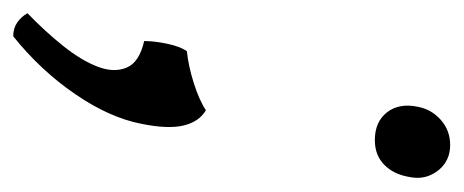

<svg xmlns="http://www.w3.org/2000/svg" viewBox="-266 -282 684 283"><g transform="rotate(90 75.5 -141.0)"><path d="M97 -103Q114 -93 119.5 -70Q125 -47 117 -8Q108 39 73 90Q38 141 -12 181Q-24 181 -32.5 175Q-41 169 -46 160Q-19 134 2.5 107Q24 80 33 56Q42 32 34 13.5Q26 -5 -5 -12Q-5 -27 -1 -46Q3 -65 10 -75Q31 -77 56.5 -85Q82 -93 97 -103ZM141 -352Q114 -352 100 -370Q86 -388 92 -416Q96 -436 111.5 -449.5Q127 -463 148 -463Q164 -463 175.5 -455Q187 -447 193 -433Q199 -419 195 -401Q191 -379 177 -365.5Q163 -352 141 -352Z"/></g></svg>

Font: Vollkorn
Style: Italic
Weight: 400
Italic angle: -11°
Designer: Friedrich Althausen
Foundry: Friedrich Althausen
Version: Version 5.001